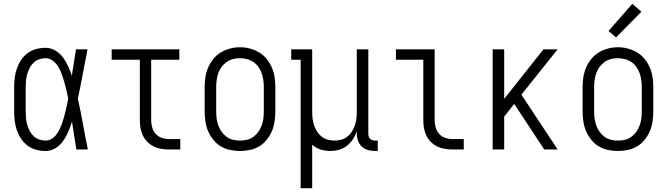

<svg xmlns="http://www.w3.org/2000/svg" viewBox="-20 -791 3540 1016"><path d="M221 8Q196 8 171.5 1.5Q147 -5 126.5 -20Q106 -35 92 -56Q78 -77 69.5 -101Q61 -125 58 -150Q55 -175 55 -200V-330Q55 -355 58 -380Q61 -405 69.5 -429Q78 -453 92 -474Q106 -495 126.5 -510Q147 -525 171.5 -531.5Q196 -538 221 -538Q249 -538 273 -523.5Q297 -509 313 -487.5Q329 -466 340.5 -441Q352 -416 360 -390Q366 -425 371 -460Q376 -495 382 -530H443Q430 -465 418 -399.5Q406 -334 392 -269Q407 -202 419 -134.5Q431 -67 445 0H384Q378 -37 372.5 -73.5Q367 -110 361 -147Q355 -129 348.5 -111.5Q342 -94 333.5 -77.5Q325 -61 314.5 -45.5Q304 -30 289.5 -18Q275 -6 257.5 1Q240 8 221 8ZM221 -47Q238 -47 253 -56Q268 -65 278 -78.5Q288 -92 295.5 -107.5Q303 -123 308.5 -138.5Q314 -154 318.5 -170.5Q323 -187 327 -203Q331 -219 334.5 -235.5Q338 -252 341 -269Q337 -290 332 -311.5Q327 -333 321 -354Q315 -375 308 -395.5Q301 -416 290 -435Q279 -454 261 -468.5Q243 -483 221 -483Q204 -483 187 -477Q170 -471 157.5 -459Q145 -447 137 -431.5Q129 -416 124 -399Q119 -382 117.5 -364.5Q116 -347 116 -330V-200Q116 -183 117.5 -165.5Q119 -148 124 -131Q129 -114 137 -98.5Q145 -83 157.5 -71Q170 -59 187 -53Q204 -47 221 -47Z M874 0Q854 0 833 -3.5Q812 -7 793.5 -16Q775 -25 760 -40Q745 -55 736 -74Q727 -93 723.5 -113.5Q720 -134 720 -155V-475H571V-530H929V-475H780V-155Q780 -135 785.5 -116Q791 -97 804 -82.5Q817 -68 836 -61.5Q855 -55 874 -55H934V0Z M1250 8Q1224 8 1197.5 2.5Q1171 -3 1148.5 -16.5Q1126 -30 1109 -51Q1092 -72 1081.5 -96.5Q1071 -121 1067 -147.5Q1063 -174 1063 -200V-330Q1063 -357 1067 -383Q1071 -409 1081.5 -433.5Q1092 -458 1109 -479Q1126 -500 1148.5 -513.5Q1171 -527 1197 -534Q1223 -541 1250 -541Q1277 -541 1303 -534Q1329 -527 1351.5 -513.5Q1374 -500 1391 -479Q1408 -458 1418.5 -433.5Q1429 -409 1433 -383Q1437 -357 1437 -330V-200Q1437 -174 1433 -147.5Q1429 -121 1418.5 -96.5Q1408 -72 1391 -51Q1374 -30 1351.5 -16.5Q1329 -3 1302.5 2.5Q1276 8 1250 8ZM1250 -47Q1269 -47 1287.5 -51.5Q1306 -56 1321 -67Q1336 -78 1347 -93.5Q1358 -109 1364.5 -126.5Q1371 -144 1373.5 -162.5Q1376 -181 1376 -200V-330Q1376 -349 1373.5 -367.5Q1371 -386 1364.5 -404Q1358 -422 1347 -437.5Q1336 -453 1320 -463.5Q1304 -474 1285.5 -478.5Q1267 -483 1248 -483Q1230 -483 1211.5 -478Q1193 -473 1178 -462Q1163 -451 1152 -436Q1141 -421 1135 -403.5Q1129 -386 1126.5 -367.5Q1124 -349 1124 -330V-200Q1124 -181 1126.5 -162.5Q1129 -144 1135.5 -126.5Q1142 -109 1153 -93.5Q1164 -78 1179 -67Q1194 -56 1212.5 -51.5Q1231 -47 1250 -47Z M1571 205V-475H1521V-530H1632V-200Q1632 -182 1634 -163.5Q1636 -145 1642 -128Q1648 -111 1657.5 -95.5Q1667 -80 1681.5 -68.5Q1696 -57 1714 -52Q1732 -47 1750 -47Q1768 -47 1786 -52Q1804 -57 1818.5 -68.5Q1833 -80 1842.5 -95.5Q1852 -111 1858 -128Q1864 -145 1866 -163.5Q1868 -182 1868 -200V-530H1929V-84Q1929 -76 1931 -69Q1933 -62 1938 -57Q1943 -52 1950.5 -49.5Q1958 -47 1965 -47H1979V8H1965Q1946 8 1927.5 3Q1909 -2 1895 -15Q1881 -28 1874.5 -46.5Q1868 -65 1868 -84V-95Q1860 -73 1847 -53.5Q1834 -34 1815.5 -19.5Q1797 -5 1774 1.5Q1751 8 1727 8Q1702 8 1676.5 0Q1651 -8 1632 -25V205Z M2374 0Q2354 0 2333 -3.5Q2312 -7 2293.5 -16Q2275 -25 2260 -40Q2245 -55 2236 -74Q2227 -93 2223.5 -113.5Q2220 -134 2220 -155V-475H2075V-530H2280V-155Q2280 -135 2285.5 -116Q2291 -97 2304 -82.5Q2317 -68 2336 -61.5Q2355 -55 2374 -55H2434V0Z M2587 0V-530H2648V-268L2856 -530H2931L2739 -290L2931 0H2860L2701 -241L2648 -174V0Z M3250 8Q3224 8 3197.5 2.5Q3171 -3 3148.5 -16.5Q3126 -30 3109 -51Q3092 -72 3081.5 -96.5Q3071 -121 3067 -147.5Q3063 -174 3063 -200V-330Q3063 -357 3067 -383Q3071 -409 3081.5 -433.5Q3092 -458 3109 -479Q3126 -500 3148.5 -513.5Q3171 -527 3197 -534Q3223 -541 3250 -541Q3277 -541 3303 -534Q3329 -527 3351.5 -513.5Q3374 -500 3391 -479Q3408 -458 3418.5 -433.5Q3429 -409 3433 -383Q3437 -357 3437 -330V-200Q3437 -174 3433 -147.5Q3429 -121 3418.5 -96.5Q3408 -72 3391 -51Q3374 -30 3351.5 -16.5Q3329 -3 3302.5 2.5Q3276 8 3250 8ZM3250 -47Q3269 -47 3287.5 -51.5Q3306 -56 3321 -67Q3336 -78 3347 -93.5Q3358 -109 3364.5 -126.5Q3371 -144 3373.5 -162.5Q3376 -181 3376 -200V-330Q3376 -349 3373.5 -367.5Q3371 -386 3364.5 -404Q3358 -422 3347 -437.5Q3336 -453 3320 -463.5Q3304 -474 3285.5 -478.5Q3267 -483 3248 -483Q3230 -483 3211.5 -478Q3193 -473 3178 -462Q3163 -451 3152 -436Q3141 -421 3135 -403.5Q3129 -386 3126.5 -367.5Q3124 -349 3124 -330V-200Q3124 -181 3126.5 -162.5Q3129 -144 3135.5 -126.5Q3142 -109 3153 -93.5Q3164 -78 3179 -67Q3194 -56 3212.5 -51.5Q3231 -47 3250 -47ZM3240 -593 3200 -627 3326 -771 3374 -729Z"/></svg>

Font: Iosevka Slab Light
Style: Regular
Weight: 300
Monospace: yes
Designer: Belleve Invis
Foundry: Belleve Invis
Version: Version 11.1.0; ttfautohint (v1.8.3)